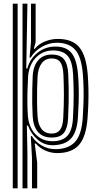

<svg xmlns="http://www.w3.org/2000/svg" viewBox="-20 -820 537 1040"><path d="M153.2 200V35.2L146.8 -82.5H152.8Q172.2 -51 206.6 -31.5Q241 -12 279.5 -12Q347.8 -12 384.5 -49.4Q421.2 -86.8 428 -179Q430.8 -219.8 432.1 -259Q433.5 -298.2 432.8 -337.2Q432 -376.2 429 -416.5Q421.5 -511.8 387.4 -550.1Q353.2 -588.5 287.5 -588.5Q245.8 -588.5 206.9 -566.5Q168 -544.5 146.2 -508H140.2L147.8 -593.2V-800H173V-591.5L163.2 -555.8H168.5Q189.2 -581.5 223.4 -595.4Q257.5 -609.2 293.2 -609.2Q372 -609.2 409.4 -564.2Q446.8 -519.2 455.2 -417Q458.2 -377.2 459 -339.4Q459.8 -301.5 458.6 -262.4Q457.5 -223.2 454.2 -179.8Q446.5 -78 407.2 -34.4Q368 9.2 290 9.2Q257.2 9.2 226.5 -3.9Q195.8 -17 174.5 -42.2H168.2L181.5 61.8V200ZM49.2 200V-800H75.5V200ZM102 200V-800H128.5L122.2 -449L128 -448.8Q141.8 -501.2 183.5 -534.5Q225.2 -567.8 280.2 -567.8Q339.2 -567.8 367.6 -532.6Q396 -497.5 402.5 -417.8Q405.8 -377 406.5 -339.4Q407.2 -301.8 406 -262.8Q404.8 -223.8 401.8 -179.2Q396 -103.5 364.4 -69.4Q332.8 -35.2 268.8 -33.5Q220.8 -32.2 184.8 -62.9Q148.8 -93.5 131.5 -139.5H125.5L128.5 8.8V200ZM264 -55Q318 -55 344.8 -84Q371.5 -113 375.2 -180Q379.2 -252.5 379.1 -305.8Q379 -359 376 -415.8Q372.5 -487 346.9 -516.9Q321.2 -546.8 267 -546.8Q229 -546.8 199.5 -528.2Q170 -509.8 152.4 -477.9Q134.8 -446 132.2 -406Q130 -367 128.9 -328.2Q127.8 -289.5 128.4 -254.2Q129 -219 131.2 -189.5Q134.8 -151 151.8 -120.5Q168.8 -90 197.5 -72.5Q226.2 -55 264 -55ZM260.2 -75Q211.5 -75 185.8 -105.2Q160 -135.5 157 -189.5Q155 -224.2 154.5 -261Q154 -297.8 154.8 -334.6Q155.5 -371.5 157 -406.2Q160 -463.2 187.2 -493.9Q214.5 -524.5 260.2 -524.5Q305 -524.5 326 -499.8Q347 -475 349.8 -416.5Q351.8 -376.5 352.1 -340.5Q352.5 -304.5 351.8 -266Q351 -227.5 348.8 -179.8Q346.8 -128.2 327 -101.6Q307.2 -75 260.2 -75ZM260.2 -96.5Q289.8 -96.5 305 -116.2Q320.2 -136 322.5 -180.2Q326.2 -252.2 326.1 -306.4Q326 -360.5 323.5 -416.5Q321 -463.5 306.4 -483.5Q291.8 -503.5 260 -503.5Q225.8 -503.5 206 -477.4Q186.2 -451.2 183.5 -405.8Q181.8 -376.5 181 -339.5Q180.2 -302.5 180.8 -263.5Q181.2 -224.5 183.5 -189Q186 -145.8 205.1 -121.1Q224.2 -96.5 260.2 -96.5Z"/></svg>

Font: Big Shoulders Inline Text Thin ExtraBold
Style: Regular
Weight: 800
Version: Version 2.002